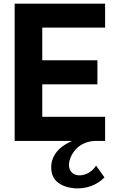

<svg xmlns="http://www.w3.org/2000/svg" viewBox="-20 -770 650 1049"><path d="M554.2 -619.1H210.9V-440.9H512.2V-309.1H210.9V-131.8H554.2V0H504.9Q470.2 0 441.2 12.7Q412.1 25.4 394.3 45.4Q376.5 65.4 366.7 87.9Q356.9 110.4 356.9 131.8Q356.9 157.2 372.6 172.6Q388.2 188 415 188Q440.9 188 466.1 172.9Q491.2 157.7 504.9 134.8L550.8 199.2Q518.6 231.9 476.6 246.8Q434.6 261.7 390.1 258.8Q332 254.9 295.9 226.6Q259.8 198.2 259.8 144Q259.8 99.1 288.1 62Q316.4 24.9 374 0H60.1V-750H554.2Z"/></svg>

Font: Oakes Grotesk Bold
Style: Regular
Weight: 700
Designer: Samuel Oakes
Foundry: Samuel Oakes
Version: Version 1.000;PS 001.000;hotconv 1.0.88;makeotf.lib2.5.64775